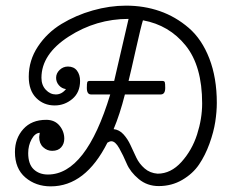

<svg xmlns="http://www.w3.org/2000/svg" viewBox="-20 -650 825 681"><path d="M179 -374Q179 -390 191.5 -402Q204 -414 221 -414Q242 -414 253 -399.5Q264 -385 264 -363Q264 -322 236.5 -299Q209 -276 174 -276Q135 -276 108.5 -302.5Q82 -329 82 -378Q82 -436 114.5 -485Q147 -534 198 -565Q249 -596 309 -613Q369 -630 427 -630Q491 -630 547 -610.5Q603 -591 649.5 -551Q696 -511 722.5 -442.5Q749 -374 749 -285Q749 -254 743.5 -218Q738 -182 723 -140.5Q708 -99 686 -66.5Q664 -34 626.5 -12Q589 10 543 10Q502 10 472 -15Q442 -40 429.5 -69.5Q417 -99 403 -124Q389 -149 375 -149Q369 -149 361 -144Q283 11 160 11Q107 11 70 -20.5Q33 -52 33 -111Q33 -159 62.5 -192Q92 -225 144 -225Q174 -225 191 -204.5Q208 -184 208 -158Q208 -140 197 -127.5Q186 -115 165 -115Q147 -115 133 -128Q119 -141 119 -164Q119 -167 121 -179Q104 -178 92 -156Q80 -134 80 -107Q80 -68 99.5 -49.5Q119 -31 150 -31Q285 -31 371 -315H303Q288 -315 288 -338Q288 -354 289.5 -358.5Q291 -363 299 -363H385L436 -583Q321 -583 224 -520.5Q127 -458 127 -374Q127 -348 142.5 -331.5Q158 -315 178 -315Q199 -315 214 -334Q199 -336 189 -347.5Q179 -359 179 -374ZM550 -315H423Q405 -244 383 -192Q403 -190 418 -173.5Q433 -157 443 -135Q453 -113 463.5 -91Q474 -69 493 -52.5Q512 -36 539 -34Q586 -34 623.5 -75.5Q661 -117 679 -173Q697 -229 697 -283Q697 -416 638.5 -488.5Q580 -561 487 -578Q480 -556 462 -475.5Q444 -395 436 -363H555Q563 -363 564.5 -358.5Q566 -354 566 -338Q566 -315 550 -315Z"/></svg>

Font: Bonbon
Style: Regular
Weight: 400
Designer: Ksenia Erulevich
Foundry: Cyreal (www.cyreal.org)
Version: Version 1.000